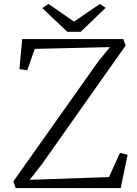

<svg xmlns="http://www.w3.org/2000/svg" viewBox="-20 -958 700 978"><path d="M48 0ZM620 -726 193 -121 131 -42 535 -56 591 -179 630 -170 595 0H60L48 -34L482 -647L540 -718L157 -709L119 -600L79 -606L93 -759H608ZM227 -938 357 -848 489 -938 518 -918 391 -796H323L195 -917Z"/></svg>

Font: Martel UltraLight
Style: Regular
Weight: 250
Designer: Dan Reynolds
Foundry: Dan Reynolds
Version: Version 1.001; ttfautohint (v1.1) -l 5 -r 5 -G 72 -x 0 -D la